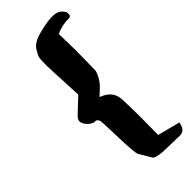

<svg xmlns="http://www.w3.org/2000/svg" viewBox="-281 -810 972 972"><g transform="rotate(-45 205.0 -324.0)"><path d="M288.1 38.1 409.7 69.3 406.2 81.1Q396 118.2 364.3 118.2L246.1 115.2Q200.2 111.8 188.5 101.1L148.4 33.7Q140.1 17.1 137 -90.8Q133.8 -198.7 132.1 -213.9Q130.4 -229 116.7 -236.3H107.9Q100.1 -236.3 87.9 -243.7Q75.7 -251 65.2 -265.6Q54.7 -280.3 54.7 -291.7Q54.7 -303.2 66.4 -316.9L146.5 -392.6L136.7 -602.5Q136.7 -651.4 139.4 -664.6Q142.1 -677.7 160.2 -706.5Q178.2 -735.4 237.5 -750.5Q296.9 -765.6 332.3 -765.6Q367.7 -765.6 383.5 -750Q399.4 -734.4 400.4 -725.6L400.9 -715.3Q400.9 -699.2 386.2 -699.2Q333.5 -699.2 293.9 -678.7Q295.9 -618.7 296.4 -559.1Q295.9 -553.2 295.9 -546.9Q295.9 -481 293.9 -413.1Q279.3 -369.1 248.5 -339.8Q217.8 -310.5 216.3 -310.1L215.3 -306.6Q284.2 -282.2 286.6 -216.3Q289.1 -150.4 289.1 -87.4Q289.1 -24.4 288.1 38.1Z"/></g></svg>

Font: Drukaatie burti
Style: Bold
Weight: 700
Version: Version 0.14